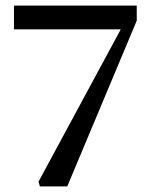

<svg xmlns="http://www.w3.org/2000/svg" viewBox="-20 -668 545 688"><path d="M123 0 118 -17 422 -580 417 -539 414 -563H30V-648H470V-594L221 0Z"/></svg>

Font: myMathFont
Style: Regular
Weight: 400
Designer: Ross Mills, John Hudson & Paul Hanslow, Tiro Typeworks Ltd; with prior portions MicroPress Inc., and Coen Hoffman. Math 
Foundry: Tiro Typeworks Ltd
Version: Version 2.13 b171